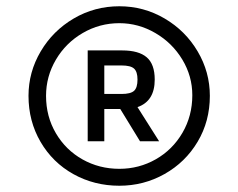

<svg xmlns="http://www.w3.org/2000/svg" viewBox="-20 -789 761 613"><path d="M650 -483Q650 -402 611 -336.5Q572 -271 505.5 -233.5Q439 -196 361 -196Q281 -196 214.5 -233Q148 -270 109.5 -336Q71 -402 71 -483Q71 -559 110 -625Q149 -691 215.5 -730Q282 -769 361 -769Q439 -769 505.5 -730Q572 -691 611 -625Q650 -559 650 -483ZM594 -485Q594 -546 562 -599Q530 -652 476 -683.5Q422 -715 361 -715Q298 -715 244 -683.5Q190 -652 158.5 -598.5Q127 -545 127 -483Q127 -417 158.5 -363.5Q190 -310 243.5 -280Q297 -250 361 -250Q424 -250 477.5 -280.5Q531 -311 562.5 -365Q594 -419 594 -485ZM419 -447 488 -338H427L364 -441H313V-338H260V-628H370Q423 -628 448.5 -606Q474 -584 474 -535Q474 -466 419 -447ZM313 -489H368Q397 -489 408 -499Q419 -509 419 -535Q419 -560 408 -570Q397 -580 368 -580H313Z"/></svg>

Font: Biryani Light
Style: Regular
Weight: 300
Designer: Dan Reynolds and Mathieu Réguer
Foundry: Dan Reynolds and Mathieu Réguer
Version: Version 1.004; ttfautohint (v1.1) -l 5 -r 5 -G 72 -x 0 -D la